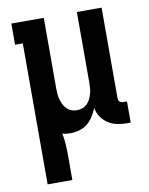

<svg xmlns="http://www.w3.org/2000/svg" viewBox="-83 -581 666 857"><g transform="rotate(-10 250.0 -152.5)"><path d="M63 215V-424H28V-520H175V-200Q175 -187 176 -174.5Q177 -162 180.5 -150Q184 -138 189.5 -126.5Q195 -115 204 -106Q213 -97 225 -92.5Q237 -88 250 -88Q263 -88 275 -92.5Q287 -97 296 -106Q305 -115 310.5 -126.5Q316 -138 319.5 -150Q323 -162 324 -174.5Q325 -187 325 -200V-520H437V-111Q437 -107 438 -102Q439 -97 442.5 -94Q446 -91 450.5 -89.5Q455 -88 460 -88H476V8H460Q438 8 415.5 3.5Q393 -1 374.5 -13Q356 -25 343 -44Q330 -63 327 -85Q319 -66 308 -48Q297 -30 281 -17Q265 -4 244.5 2Q224 8 204 8Q195 8 185.5 7Q176 6 167 3Q172 29 173.5 55Q175 81 175 107V215Z"/></g></svg>

Font: Iosevka Curly Slab
Style: Bold
Weight: 700
Monospace: yes
Designer: Belleve Invis
Foundry: Belleve Invis
Version: Version 22.1.2; ttfautohint (v1.8.4)